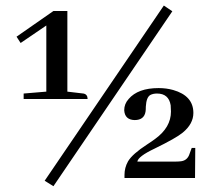

<svg xmlns="http://www.w3.org/2000/svg" viewBox="-20 -636 767 686"><path d="M170.9 29.3 595.7 -595.7 565.4 -616.2 139.6 9.8ZM170.9 -596.7 39.1 -504.9 53.7 -482.4 145.5 -544.9V-308.6L64.5 -301.8V-282.2H293Q293 -298.8 278.3 -301.8Q274.4 -302.7 270.5 -302.7L220.7 -308.6V-596.7ZM470.7 -58.6Q473.6 -77.1 531.2 -104.5Q609.4 -142.6 632.8 -162.1Q670.9 -193.4 670.9 -232.4Q670.9 -293.9 598.6 -314.5Q574.2 -321.3 546.9 -321.3Q472.7 -321.3 439.5 -282.2Q423.8 -264.6 423.8 -242.2Q425.8 -208 460.9 -207Q495.1 -207 500 -237.3Q501 -243.2 501 -254.9Q502.9 -289.1 517.6 -296.9Q527.3 -301.8 541 -301.8Q583 -301.8 589.8 -259.8Q590.8 -249 590.8 -237.3Q590.8 -180.7 534.2 -139.6Q525.4 -132.8 505.9 -120.1Q453.1 -85.9 437.5 -59.6Q424.8 -37.1 424.8 -10.7V0H676.8L677.7 -107.4H665L655.3 -81.1Q646.5 -61.5 625 -59.6Q617.2 -58.6 602.5 -58.6Z"/></svg>

Font: Abhaya Libre Medium
Style: Regular
Weight: 500
Designer: Pushpananda Ekanayake, Sol Matas, Pathum Egodawatta
Foundry: Mooniak
Version: Version 1.050 ; ttfautohint (v1.6)